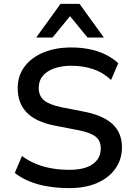

<svg xmlns="http://www.w3.org/2000/svg" viewBox="-20 -958 694 987"><path d="M336 9Q279 9 227 0.5Q175 -8 132 -25.5Q89 -43 56 -69L93 -156Q127 -131 165 -115.5Q203 -100 246 -92.5Q289 -85 336 -85Q416 -85 457 -114.5Q498 -144 498 -195Q498 -223 485.5 -241Q473 -259 444.5 -271Q416 -283 371 -291L258 -313Q161 -333 116 -381Q71 -429 71 -505Q71 -569 106.5 -616Q142 -663 204 -688.5Q266 -714 347 -714Q396 -714 440.5 -705Q485 -696 522.5 -677.5Q560 -659 588 -633L551 -547Q509 -586 458 -603Q407 -620 346 -620Q297 -620 259 -606.5Q221 -593 200 -568Q179 -543 179 -506Q179 -466 205.5 -443Q232 -420 295 -407L407 -385Q509 -366 558 -320.5Q607 -275 607 -201Q607 -139 573.5 -91.5Q540 -44 479.5 -17.5Q419 9 336 9ZM166 -765 291 -938H389L514 -765H430L340 -875L250 -765Z"/></svg>

Font: Nunito Sans 9pt SemiBold
Style: Regular
Weight: 600
Version: Version 3.101;gftools[0.9.27]